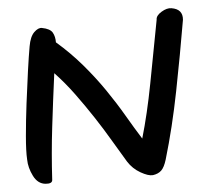

<svg xmlns="http://www.w3.org/2000/svg" viewBox="-20 -582 501 467"><path d="M425 -534Q418 -449 408.5 -360.5Q399 -272 383 -194Q379 -175 372 -167Q365 -159 352 -156Q341 -154 321.5 -163Q302 -172 289 -189Q272 -212 252.5 -239.5Q233 -267 210.5 -295.5Q188 -324 163.5 -352Q139 -380 112 -404Q109 -338 107 -273.5Q105 -209 107 -144Q107 -135 91 -135Q72 -135 60 -154.5Q48 -174 46 -194Q43 -214 43 -251.5Q43 -289 44.5 -330Q46 -371 48 -409Q50 -447 52 -469Q54 -493 63.5 -504Q73 -515 82 -514Q102 -512 108.5 -502.5Q115 -493 116 -479Q152 -453 182.5 -423Q213 -393 238.5 -362Q264 -331 285.5 -300.5Q307 -270 326 -245Q338 -305 345.5 -379Q353 -453 361 -534Q360 -544 373 -553.5Q386 -563 397 -562Q425 -560 425 -534Z"/></svg>

Font: Nanum Pen
Style: Regular
Weight: 400
Designer: Doo-yul Kwak; Hyunghwan Choi; Nicolas Noh;
Foundry: NHN Corporation
Version: Version 1.10